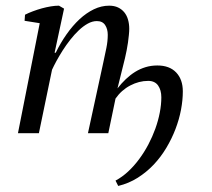

<svg xmlns="http://www.w3.org/2000/svg" viewBox="-20 -460 731 663"><path d="M283.7 0 336.9 -245.1Q342.8 -271.5 347.4 -294.7Q352.1 -317.9 352.1 -339.8Q352.1 -359.9 343 -373.5Q334 -387.2 314.5 -387.2Q298.8 -387.2 283 -378.4Q267.1 -369.6 252 -355.2Q236.8 -340.8 222.7 -322.8Q208.5 -304.7 196.5 -285.9Q184.6 -267.1 175 -249.5Q165.5 -231.9 159.7 -219.2L114.3 0H42L117.2 -379.9L64.9 -388.2L66.4 -409.2Q78.6 -415.5 93.8 -421.1Q108.9 -426.8 124.8 -431.2Q140.6 -435.5 155.8 -438Q170.9 -440.4 183.6 -440.4L201.2 -430.2L168.5 -277.8H172.4Q189 -312 210 -341.8Q231 -371.6 254.6 -393.6Q278.3 -415.5 304.2 -428Q330.1 -440.4 356.9 -440.4Q374.5 -440.4 387.5 -434.3Q400.4 -428.2 409.2 -417.5Q418 -406.7 422.1 -392.1Q426.3 -377.4 426.3 -360.4Q426.3 -351.1 425 -338.9Q423.8 -326.7 421.9 -313Q419.9 -299.3 417.2 -285.4Q414.6 -271.5 411.6 -259.3L385.7 -154.8Q399.4 -172.4 414.6 -186.8Q429.7 -201.2 446.5 -211.7Q463.4 -222.2 482.4 -228Q501.5 -233.9 523.4 -233.9Q565.4 -233.9 588.4 -209.7Q611.3 -185.5 611.3 -144.5Q611.3 -114.3 605 -80.8Q598.6 -47.4 585.9 -14.2Q573.2 19 554.4 50.5Q535.6 82 511 108.2Q486.3 134.3 455.6 153.8Q424.8 173.3 388.2 182.1L378.9 163.6Q401.9 151.4 422.4 132.3Q442.9 113.3 460.4 89.6Q478 65.9 492.2 39.1Q506.3 12.2 516.4 -15.6Q526.4 -43.5 531.7 -71Q537.1 -98.6 537.1 -124Q537.1 -148.9 525.9 -164.8Q514.6 -180.7 491.7 -180.7Q460 -180.7 429.7 -164.8Q399.4 -148.9 378.9 -119.6L354 0Z"/></svg>

Font: PT Astra Serif
Style: Italic
Weight: 400
Italic angle: -16°
Designer: A.Korolkova, I. Chaeva
Foundry: ParaType Ltd
Version: Version 1.001